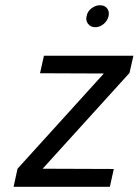

<svg xmlns="http://www.w3.org/2000/svg" viewBox="-20 -714 530 734"><path d="M362 -694Q345 -694 329.5 -682Q314 -670 311 -652Q307 -635 317 -622.5Q327 -610 344 -610Q362 -610 376.5 -622.5Q391 -635 395 -652Q399 -670 389.5 -682Q380 -694 362 -694ZM490 -501H148L133 -434L377 -433L47 -69L32 0H400L415 -68L143 -69L475 -435Z"/></svg>

Font: Advent Pro Medium
Style: Italic
Weight: 500
Italic angle: -12°
Version: Version 3.000